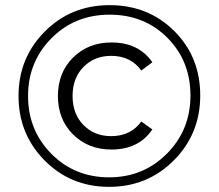

<svg xmlns="http://www.w3.org/2000/svg" viewBox="-20 -723 849 746"><path d="M758 -352Q758 -203 655.5 -100Q553 3 404 3Q255 3 153.5 -99.5Q52 -202 52 -350Q52 -498 154 -600.5Q256 -703 406 -703Q556 -703 657 -602.5Q758 -502 758 -352ZM404 -34Q537 -34 628.5 -126Q720 -218 720 -352Q720 -486 630.5 -576Q541 -666 406 -666Q271 -666 180 -574.5Q89 -483 89 -350Q89 -217 179.5 -125.5Q270 -34 404 -34ZM413 -558Q519 -558 572 -481L529 -449Q488 -506 412 -506Q347 -506 304.5 -463Q262 -420 262 -350Q262 -280 304.5 -237Q347 -194 412 -194Q488 -194 529 -251L572 -220Q519 -142 413 -142Q323 -142 264 -200.5Q205 -259 205 -350Q205 -441 264 -499.5Q323 -558 413 -558Z"/></svg>

Font: Belfius21
Style: Regular
Weight: 400
Designer: Montserrat's base design by Julieta Ulanovsky, modified by Coast SPRL for Belfius Bank NV.
Foundry: Montserrat's base design by Julieta Ulanovsky, modified by Coast SPRL for Belfius Bank NV.
Version: Version 2.000;FEAKit 1.0